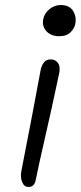

<svg xmlns="http://www.w3.org/2000/svg" viewBox="-20 -732 321 763"><path d="M93 11Q76 11 68 -8.5Q60 -28 65 -53Q81 -137 92.5 -195Q104 -253 112 -296Q120 -339 127 -376.5Q134 -414 142 -456Q146 -474 155.5 -485Q165 -496 181 -496Q199 -496 209.5 -483Q220 -470 216 -445Q211 -422 202 -379.5Q193 -337 181.5 -285Q170 -233 158 -181Q146 -129 136.5 -85.5Q127 -42 122 -17Q117 11 93 11ZM215 -588Q183 -588 164.5 -608Q146 -628 152 -657Q157 -680 177 -696Q197 -712 221 -712Q256 -712 270.5 -688.5Q285 -665 279 -636Q276 -620 260.5 -604Q245 -588 215 -588Z"/></svg>

Font: Shantell Sans Normal
Style: Italic
Weight: 300
Italic angle: -11.31°
Designer: Stephen Nixon, Anya Danilova, Shantell Martin
Foundry: Arrow Type
Version: Version 1.008;[a672d596b]